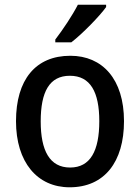

<svg xmlns="http://www.w3.org/2000/svg" viewBox="-20 -786 595 816"><path d="M431 -756V-766H311C288 -721 248 -661 215 -618V-606H283C330 -642 404 -718 431 -756ZM507 -271C507 -450 415 -549 279 -549C131 -549 48 -447 48 -271C48 -97 138 10 276 10C424 10 507 -98 507 -271ZM153 -270C153 -396 190 -464 277 -464C364 -464 402 -395 402 -271C402 -145 364 -74 278 -74C191 -74 153 -146 153 -270Z"/></svg>

Font: Noto Sans Devanagari SemiCondensed Medium
Style: Regular
Weight: 500
Width: 4
Designer: Jelle Bosma - Monotype Design Team
Foundry: Monotype Imaging Inc.
Version: Version 2.004